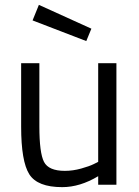

<svg xmlns="http://www.w3.org/2000/svg" viewBox="-20 -760 571 790"><path d="M384 -500H459V0H384V-35Q309 10 236 10Q134 10 100.5 -43Q67 -96 67 -239V-500H142V-240Q142 -131 161 -94Q180 -57 247 -57Q280 -57 314 -66.5Q348 -76 366 -85L384 -94ZM140 -740 356 -642 335 -591 114 -676Z"/></svg>

Font: Titillium Web[RUS by Daymarius]
Style: Regular
Weight: 400
Designer: Cyrillization by Daymarius
Foundry: Cyrillization by Daymarius
Version: Version 1.002 September 11, 2018